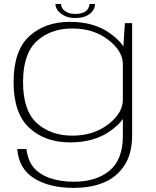

<svg xmlns="http://www.w3.org/2000/svg" viewBox="-20 -703 774 954"><path d="M345.5 230.5Q431.5 230.5 495.2 204.2Q559 178 597.8 119.5Q636.5 61 636.5 -32V-588H600.5L590.5 -431.5V-28Q590.5 90 524.2 145Q458 200 347 200Q280.5 200 228.5 182Q176.5 164 147.2 129.2Q118 94.5 111.5 37.5H65.5Q73.5 136 149.8 183.2Q226 230.5 345.5 230.5ZM328 4.5Q450 4.5 529.8 -53.5Q609.5 -111.5 609.5 -164.5L590.5 -208Q590.5 -141 517.5 -85Q444.5 -29 339.5 -29Q232.5 -29 163.5 -91Q94.5 -153 94.5 -295Q94.5 -437 163.5 -499.2Q232.5 -561.5 339.5 -561.5Q444.5 -561.5 517.5 -505.5Q590.5 -449.5 590.5 -383L608.5 -425.5Q608.5 -477 529 -535.8Q449.5 -594.5 327.5 -594.5Q203.5 -594.5 125.5 -523Q47.5 -451.5 47.5 -295Q47.5 -139.5 125.8 -67.5Q204 4.5 328 4.5ZM353.5 -613.5Q387 -613.5 408.8 -623.8Q430.5 -634 441.2 -649.8Q452 -665.5 452 -683H424.5Q424.5 -672.5 418.2 -661Q412 -649.5 396.8 -641.8Q381.5 -634 353.5 -634Q328.5 -634 313 -642Q297.5 -650 290.2 -661.2Q283 -672.5 283 -683H255.5Q255.5 -665.5 268 -649.8Q280.5 -634 302.2 -623.8Q324 -613.5 353.5 -613.5Z"/></svg>

Font: Anybody Expanded ExtraLight
Style: Regular
Weight: 250
Width: 7
Version: Version 1.113;gftools[0.9.25]